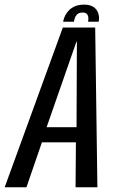

<svg xmlns="http://www.w3.org/2000/svg" viewBox="-51 -793 506 813"><path d="M-31.2 0H61L126.5 -190.2H270.4L269 0H361.4L352.1 -676.3H215ZM146.4 -254.4 272.5 -616.1H274.6L273.1 -254.4ZM304.9 -773.4Q279.5 -773.4 261.2 -764.1Q243 -754.8 231.5 -738Q220 -721.3 216.3 -700.9H261.9Q263.9 -713.5 268.4 -722.3Q272.9 -731.1 280.1 -735.5Q287.3 -740 299.1 -740Q309.2 -740 314.9 -735.6Q320.5 -731.3 322.5 -722.8Q324.5 -714.2 322 -700.9H367Q370.6 -721.3 364.7 -738Q358.8 -754.8 343.9 -764.1Q329 -773.4 304.9 -773.4Z"/></svg>

Font: Anybody Thin Condensed
Style: Italic
Weight: 100
Width: 3
Italic angle: -10°
Version: Version 1.113;gftools[0.9.25]